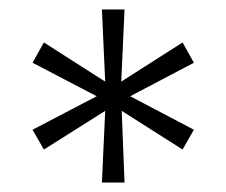

<svg xmlns="http://www.w3.org/2000/svg" viewBox="-20 -708 480 407"><path d="M196 -321 203 -473 73 -391 49 -433 185 -504 49 -575 73 -618 203 -535 196 -688H244L237 -535L367 -618L391 -575L256 -504L391 -433L367 -391L238 -473L244 -321Z"/></svg>

Font: Saira Thin Light
Style: Regular
Weight: 300
Version: Version 1.101